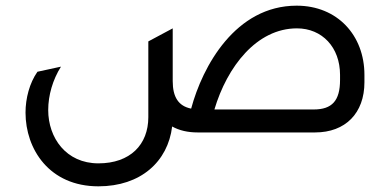

<svg xmlns="http://www.w3.org/2000/svg" viewBox="-20 -467 1375 677"><path d="M654 -84C609 -93 589 -125 589 -181V-367L503 -321V-54C503 43 439 109 327 109C213 109 150 19 150 -79C150 -131 166 -186 195 -232L112 -214C84 -174 70 -120 70 -70C70 59 154 190 327 190C476 190 572 103 587 -21C612 -7 642 0 677 0H1091C1198 0 1265 -68 1265 -177V-203C1265 -342 1170 -447 1026 -447C810 -447 694 -233 654 -84ZM1179 -185C1179 -112 1151 -81 1086 -81H736C781 -232 885 -367 1027 -367C1116 -367 1179 -300 1179 -203V-185Z"/></svg>

Font: Tajawal Medium
Style: Regular
Weight: 500
Designer: Boutros Fonts
Foundry: Created by Boutros International 2017
Version: Version 1.700